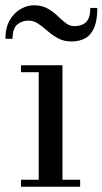

<svg xmlns="http://www.w3.org/2000/svg" viewBox="-36 -707 388 727"><path d="M200.5 -460V-26.5H267.5V0H43.5V-26.5H110.5V-433.5H43.5V-460ZM235 -550Q205.5 -550 183.8 -562Q162 -574 144.2 -589.5Q126.5 -605 109.2 -617Q92 -629 71.5 -629Q47 -629 29.2 -614Q11.5 -599 11.5 -560H-15.5Q-15.5 -602.5 1 -630.8Q17.5 -659 42.5 -673Q67.5 -687 92 -687Q122.5 -687 143.8 -675Q165 -663 181.2 -647.5Q197.5 -632 212.5 -620Q227.5 -608 245.5 -608Q273 -608 289.5 -623Q306 -638 306 -677H332.5Q332.5 -630 320.5 -602Q308.5 -574 286.5 -562Q264.5 -550 235 -550Z"/></svg>

Font: Bodoni Moda 9pt
Style: Regular
Weight: 400
Designer: Owen Earl
Foundry: indestructible type
Version: Version 2.005